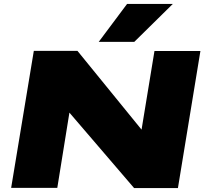

<svg xmlns="http://www.w3.org/2000/svg" viewBox="-20 -961 1060 982"><path d="M37 0 153 -701H376L704 -298L770 -700H1005L890 1H666L335 -385L273 0ZM485 -747 630 -941H864L667 -747Z"/></svg>

Font: Georama ExtraExtended ExtraBold
Style: Italic
Weight: 800
Width: 8
Italic angle: -9°
Designer: Jean-Baptiste Levee
Foundry: Production Type
Version: Version 1.000